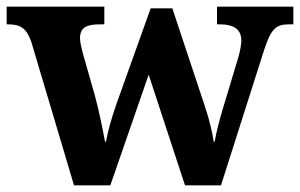

<svg xmlns="http://www.w3.org/2000/svg" viewBox="-23 -556 900 576"><path d="M71 -430 199 0H308L423 -332L532 0H640L769 -405C790 -470 805 -483 844 -483H857V-536H628V-483H635C679 -483 701 -468 701 -434C701 -423 697 -401 692 -384L648 -238C633 -188 627 -164 621 -131H618C614 -156 608 -188 592 -236L494 -531H429L327 -246C310 -197 301 -164 295 -131H292C286 -164 275 -220 262 -268L225 -398C221 -413 217 -430 217 -441C217 -474 237 -483 277 -483H290V-536H-3V-483H0C39 -483 56 -472 71 -430Z"/></svg>

Font: Noto Nastaliq Urdu
Style: Bold
Weight: 700
Designer: Monotype Design Team (Patrick Giasson: type design, Kamal Mansour: OpenType code, Glenda Bellarosa). Updated by Simon Co
Foundry: Monotype Imaging Inc., Simon Cozens
Version: Version 3.009